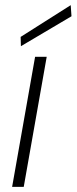

<svg xmlns="http://www.w3.org/2000/svg" viewBox="-20 -724 297 744"><path d="M27 0 116 -504H161L72 0ZM61 -545 60 -581 254 -704 257 -661Z"/></svg>

Font: DM Sans ExtraLight
Style: Italic
Weight: 250
Italic angle: -10°
Designer: Colophon Foundry, Jonny Pinhorn
Foundry: Colophon Foundry
Version: Version 4.004;gftools[0.9.30]